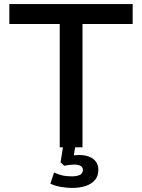

<svg xmlns="http://www.w3.org/2000/svg" viewBox="-20 -725 699 945"><path d="M274 0V-607H26V-705H633V-607H386V0ZM334 200Q307 200 277.5 194.5Q248 189 228 179L246 124Q265 133 285.5 138Q306 143 333 143Q359 143 373.5 135.5Q388 128 388 111Q388 98 376.5 91.5Q365 85 347 85Q338 85 324 86.5Q310 88 296 91L278 74L293 -20H353L340 60L312 46Q324 42 340 40Q356 38 372 38Q396 38 417 45.5Q438 53 451 69.5Q464 86 464 112Q464 142 447 161.5Q430 181 401 190.5Q372 200 334 200Z"/></svg>

Font: Nunito Sans 7pt SemiBold
Style: Regular
Weight: 600
Designer: Vernon Adams
Foundry: Vernon Adams
Version: Version 3.101;gftools[0.9.27]